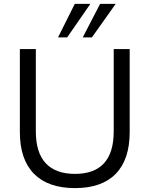

<svg xmlns="http://www.w3.org/2000/svg" viewBox="-20 -957 768 986"><path d="M365 9Q227 9 154.5 -64.5Q82 -138 82 -279V-705H164V-283Q164 -173 215 -118.5Q266 -64 365 -64Q464 -64 514 -118.5Q564 -173 564 -283V-705H646V-279Q646 -138 574.5 -64.5Q503 9 365 9ZM278 -765 364 -937H444L325 -765ZM405 -765 494 -937H574L452 -765Z"/></svg>

Font: Nunito Sans 12pt ExtraLight 12pt
Style: Regular
Weight: 400
Version: Version 3.101;gftools[0.9.27]